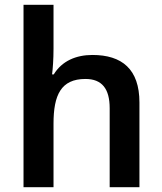

<svg xmlns="http://www.w3.org/2000/svg" viewBox="-20 -780 676 800"><path d="M203 -578V-760H78V0H203V-265C203 -384 234 -451 336 -451C405 -451 437 -410 437 -329V0H561V-353C561 -492 488 -551 365 -551C297 -551 238 -526 204 -470H197C200 -494 203 -532 203 -578Z"/></svg>

Font: Noto Sans Syriac SemiBold
Style: Regular
Weight: 600
Designer: Patrick Giasson and the Monotype Design Team
Foundry: Monotype Imaging Inc.
Version: Version 3.000